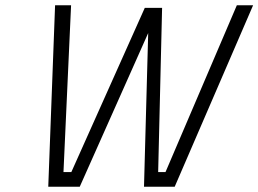

<svg xmlns="http://www.w3.org/2000/svg" viewBox="-20 -712 985 732"><path d="M164 0H284L545 -586L529 0H646L945 -692H883L611 -56H583L598 -682H532L252 -56H222L251 -692H190Z"/></svg>

Font: RazerF5 Light
Style: Italic
Weight: 300
Foundry: Razer Inc.
Version: Version 2